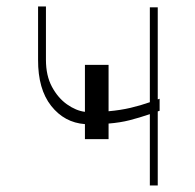

<svg xmlns="http://www.w3.org/2000/svg" viewBox="-20 -568 597 588"><path d="M312.5 -369.3V-227.3Q348.7 -230.5 379.6 -237.7Q410.5 -245 438.9 -255V-545.5H463.1V-263.5Q465.9 -264.6 468.8 -265.6V-228.7Q467 -228 463.4 -226.9Q463.4 -226.9 463.1 -226.6V0H438.9V-218.4Q405.2 -207 376.8 -199.8Q348.4 -192.5 312.5 -189.6V-142H240.1V-187.9Q177.2 -192.5 136.7 -243.8Q96.2 -295.1 96.6 -384.9V-548.3H120.7V-384.9Q120.7 -336.3 139.2 -302Q157.7 -267.8 185.2 -248.4Q212.7 -229 240.1 -225.5V-369.3Z"/></svg>

Font: Inter Thin BETA
Style: Regular
Weight: 100
Designer: Rasmus Andersson
Foundry: rsms
Version: Version 3.011;git-f93a4a705